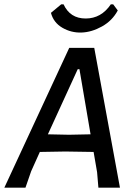

<svg xmlns="http://www.w3.org/2000/svg" viewBox="-25 -862 624 882"><path d="M495 -842 516 -814Q491 -767 443.5 -740.5Q396 -714 349 -712.5Q302 -711 261.5 -734.5Q221 -758 209 -803L256 -842H267Q297 -777 368.5 -777Q440 -777 484 -842ZM408 -642 526 0H427L421 -71L405 -164L275 -166L158 -164L118 -75L92 0H-5L293 -642ZM332 -544 195 -245 292 -243 391 -245 340 -544Z"/></svg>

Font: Alegreya Sans Medium
Style: Italic
Weight: 500
Italic angle: -7°
Designer: Juan Pablo del Peral
Foundry: Huerta Tipografica
Version: Version 2.007